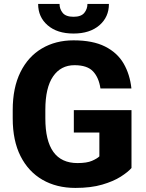

<svg xmlns="http://www.w3.org/2000/svg" viewBox="-20 -921 722 951"><path d="M631.3 -375.5V-88.9Q613.8 -68.8 577.9 -45.9Q542 -22.9 486.3 -6.6Q430.7 9.8 353.5 9.8Q260.3 9.8 190.4 -30.5Q120.6 -70.8 81.8 -147.5Q43 -224.1 43 -334.5V-376.5Q43 -486.3 81.1 -563.5Q119.1 -640.6 187.3 -680.9Q255.4 -721.2 344.2 -721.2Q439.5 -721.2 500.2 -690.7Q561 -660.2 592.3 -606.4Q623.5 -552.7 630.9 -482.9H477.5Q469.7 -536.6 440.9 -567.4Q412.1 -598.1 349.1 -598.1Q281.2 -598.1 242.9 -542.5Q204.6 -486.8 204.6 -377.4V-334.5Q204.6 -113.3 363.8 -113.3Q410.2 -113.3 435.8 -124.5Q461.4 -135.7 472.2 -146.5V-264.6H345.7V-375.5ZM413.1 -901.4H519.5Q519.5 -836.4 472.2 -795.7Q424.8 -754.9 344.2 -754.9Q263.2 -754.9 216.1 -795.7Q168.9 -836.4 168.9 -901.4H274.9Q274.9 -876.5 290.5 -857.2Q306.2 -837.9 344.2 -837.9Q381.8 -837.9 397.5 -857.2Q413.1 -876.5 413.1 -901.4Z"/></svg>

Font: Vazirmatn RD ExtraBold
Style: Regular
Weight: 800
Designer: Saber Rastikerdar
Foundry: Saber Rastikerdar
Version: Version 32.102